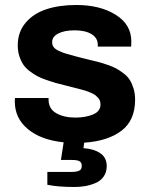

<svg xmlns="http://www.w3.org/2000/svg" viewBox="-20 -558 596 766"><path d="M276.9 188Q211.9 188 168.9 179.2V127.9H264.2Q285.6 127.9 295.9 123Q306.2 118.2 306.2 104Q306.2 90.8 297.4 85.4Q288.6 80.1 266.1 80.1H223.1L233.9 9.8Q143.1 0.5 91.1 -43Q39.1 -86.4 39.1 -152.8Q39.1 -164.1 40 -167H173.8V-159.2Q174.3 -123.5 204.8 -106.2Q235.4 -88.9 280.8 -88.9Q321.3 -88.9 351.1 -101.3Q380.9 -113.8 380.9 -141.1Q380.9 -148.9 378.7 -155.5Q376.5 -162.1 371.6 -167.5Q366.7 -172.9 361.6 -177.2Q356.4 -181.6 346.9 -185.8Q337.4 -189.9 330.3 -192.9Q323.2 -195.8 310.5 -199.2Q297.9 -202.6 289.6 -204.8Q281.2 -207 266.1 -210.7Q251 -214.4 242.2 -216.8Q217.8 -222.7 202.9 -226.8Q188 -231 165.5 -238.8Q143.1 -246.6 128.9 -254.2Q114.7 -261.7 98.4 -274.2Q82 -286.6 72.8 -300.5Q63.5 -314.5 57.1 -334.2Q50.8 -354 50.8 -377Q50.8 -430.2 82.3 -467.3Q113.8 -504.4 165.3 -521.2Q216.8 -538.1 284.2 -538.1Q379.4 -538.1 441.7 -499Q503.9 -460 503.9 -393.1Q503.9 -374 502.9 -372.1H370.1V-379.9Q370.1 -406.2 345.5 -421.6Q320.8 -437 277.8 -437Q236.8 -437 212.4 -424.3Q188 -411.6 188 -390.1Q188 -378.4 194.1 -370.1Q200.2 -361.8 214.4 -355.2Q228.5 -348.6 241.2 -344.7Q253.9 -340.8 277.3 -334.5Q288.6 -331.5 293.9 -330.1Q306.2 -326.7 330.8 -320.8Q355.5 -314.9 370.1 -311.3Q384.8 -307.6 407 -300Q429.2 -292.5 442.9 -285.2Q456.5 -277.8 472.7 -265.6Q488.8 -253.4 497.8 -239Q506.8 -224.6 512.9 -204.6Q519 -184.6 519 -160.2Q519 -77.6 464.6 -36.4Q410.2 4.9 315.9 11.2L313 33.2Q353.5 35.6 379.6 53Q405.8 70.3 405.8 105Q405.8 129.4 393.3 146.7Q380.9 164.1 360.1 172.6Q339.4 181.2 319.1 184.6Q298.8 188 276.9 188Z"/></svg>

Font: Archivo
Style: Bold
Weight: 700
Designer: Hector Gatti
Foundry: Omnibus-Type
Version: Version 2.001